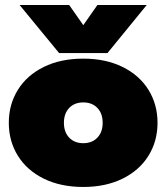

<svg xmlns="http://www.w3.org/2000/svg" viewBox="-20 -728 661 763"><path d="M58 -708H255L311 -628L367 -708H563L407 -517H215ZM15 -240Q15 -313 51 -371Q87 -429 154 -462Q221 -495 311 -495Q400 -495 467 -462Q534 -429 570 -371Q606 -313 606 -240Q606 -167 570 -109Q534 -51 467 -18Q400 15 311 15Q221 15 154 -18Q87 -51 51 -109Q15 -167 15 -240ZM388 -240Q388 -277 367 -299Q346 -321 311 -321Q276 -321 255 -299Q234 -277 234 -240Q234 -203 255 -181Q276 -159 311 -159Q346 -159 367 -181Q388 -203 388 -240Z"/></svg>

Font: Readiness Black
Style: Regular
Weight: 900
Designer: Katatrad Team
Foundry: CadsonDemak
Version: Version 1.00;April 23, 2019;FontCreator 11.5.0.2425 64-bit; 